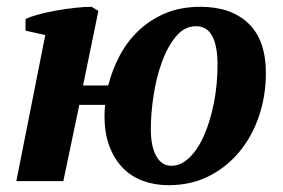

<svg xmlns="http://www.w3.org/2000/svg" viewBox="-20 -532 830 564"><path d="M287 -192Q287 -200 287.5 -208Q288 -216 289 -224H213L166 0H28L113 -429L55 -442V-476Q69 -483 93 -489.5Q117 -496 145 -501Q173 -506 200.5 -509Q228 -512 249 -512L269 -500L224 -281H298Q309 -325 330.5 -366.5Q352 -408 385.5 -440.5Q419 -473 464.5 -492.5Q510 -512 569 -512Q659 -512 710 -463Q761 -414 761 -317Q761 -251 741 -191.5Q721 -132 683.5 -86.5Q646 -41 593.5 -14.5Q541 12 475 12Q435 12 400.5 -0.5Q366 -13 341 -38.5Q316 -64 301.5 -102Q287 -140 287 -192ZM556 -455Q522 -455 497 -425Q472 -395 455.5 -349.5Q439 -304 431 -251Q423 -198 423 -153Q423 -102 439 -73.5Q455 -45 483 -45Q512 -45 537 -69.5Q562 -94 580 -135.5Q598 -177 608.5 -230.5Q619 -284 619 -342Q619 -397 603.5 -426Q588 -455 556 -455Z"/></svg>

Font: PT Serif
Style: Bold Italic
Weight: 700
Italic angle: -12°
Designer: A.Korolkova, O.Umpeleva, V.Yefimov
Foundry: ParaType Ltd
Version: Version 1.000W OFL